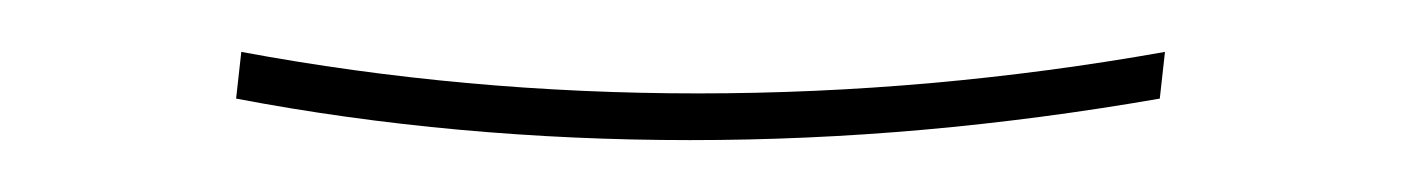

<svg xmlns="http://www.w3.org/2000/svg" viewBox="-20 -369 540 74"><path d="M246 -315Q201 -315 157 -319Q113 -323 71 -331L73 -349Q116 -341 160 -337Q204 -333 249 -333Q294 -333 339 -337Q384 -341 429 -349L427 -331Q381 -323 336 -319Q291 -315 246 -315Z"/></svg>

Font: Iosevka Term Curly Th Obl
Style: Regular
Weight: 100
Italic angle: -9°
Designer: Belleve Invis
Foundry: Belleve Invis
Version: Version 32.3.0